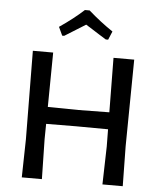

<svg xmlns="http://www.w3.org/2000/svg" viewBox="-58 -920 806 970"><g transform="rotate(5 344.5 -435.0)"><path d="M240 -731H230L210 -774Q282 -823 333 -870H357Q417 -817 481 -774L463 -731H451Q439 -738 418 -751.5Q397 -765 379.5 -776Q362 -787 346 -797Q319 -780 240 -731ZM603 -642 598 -202 601 0H498L503 -193L502 -280L338 -281L188 -280L187 -202L191 0H89L93 -193L89 -642H192L189 -366L346 -364L501 -366L498 -642Z"/></g></svg>

Font: Alegreya Sans SC Medium
Style: Regular
Weight: 500
Designer: Juan Pablo del Peral
Foundry: Huerta Tipografica
Version: Version 2.001;PS 002.001;hotconv 1.0.88;makeotf.lib2.5.64775